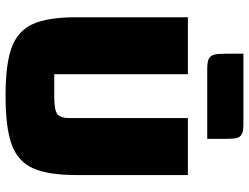

<svg xmlns="http://www.w3.org/2000/svg" viewBox="-120 -740 875 674"><g transform="rotate(90 317.0 -402.5)"><path d="M40 0ZM40 -234V-625H240V-156H320Q365 -156 379.5 -166.5Q394 -177 394 -209V-625H594V-234Q594 -134 570 -81Q546 -28 487 -6.5Q428 15 316 15Q204 15 146 -6.5Q88 -28 64 -80.5Q40 -133 40 -234ZM168 -757V-820H415Q439 -820 450 -814.5Q461 -809 464 -796.5Q467 -784 467 -757V-693H221Q197 -693 186 -698.5Q175 -704 171.5 -717Q168 -730 168 -757Z"/></g></svg>

Font: Changa Black
Style: Regular
Weight: 900
Designer: Eduardo Rodriguez Tunni
Foundry: Eduardo Rodriguez Tunni
Version: Version 2.001; ttfautohint (v1.5.10-5e6f)